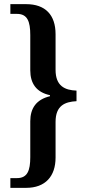

<svg xmlns="http://www.w3.org/2000/svg" viewBox="-20 -780 419 926"><path d="M30 126H106C199 126 248 70 248 -20V-192C248 -271 293 -289 349 -292V-343C293 -345 248 -365 248 -443V-615C248 -708 199 -760 106 -760H30V-713H62C112 -713 126 -677 126 -611V-441C126 -378 155 -335 221 -321V-316C155 -300 126 -258 126 -195V-22C126 43 112 79 62 79H30Z"/></svg>

Font: Noto Serif Georgian Condensed SemiBold
Style: Regular
Weight: 600
Width: 3
Designer: Monotype Design Team, Akaki Razmadze
Foundry: Google LLC
Version: Version 2.003